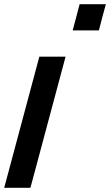

<svg xmlns="http://www.w3.org/2000/svg" viewBox="-20 -895 524 915"><path d="M0 0H125Q152.8 -104 208.7 -312.3Q264.6 -520.5 292.5 -625H167.5Q139.6 -520.5 83.7 -312.3Q27.8 -104 0 0ZM326.2 -750H451.2Q456.5 -771 467.5 -812.5Q478.5 -854 484.4 -875H359.4Q354 -854 343 -812.5Q332 -771 326.2 -750Z"/></svg>

Font: Faithful 32x
Style: Oblique
Weight: 400
Foundry: Faithful Resource Pack
Version: Version 1.0; January 27, 2023